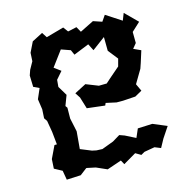

<svg xmlns="http://www.w3.org/2000/svg" viewBox="-68 -598 665 689"><g transform="rotate(-10 265.0 -253.5)"><path d="M87 -484 72 -445 73 -414 60 -385 55 -365 60 -323 82 -315 69 -276 78 -238 79 -205 88 -194 99 -152 108 -105 99 -104 81 -56 82 -21 112 -8 121 26 173 19 196 -2 198 -3 231 1 272 15 324 -8 334 7 379 -25 400 -15 413 -24 451 -34 474 -27 488 -59 511 -101 458 -118 404 -111 393 -78 353 -94 334 -99 308 -80 266 -60 244 -59 228 -61 186 -74V-139L171 -188L168 -228L162 -235L173 -274L149 -307V-333L170 -362L144 -378L181 -438L216 -429L226 -411L281 -439L296 -415L341 -455L346 -404L378 -370L373 -342L338 -306L322 -289L293 -286L246 -300L205 -274L219 -256L236 -214L303 -212L306 -221L345 -216L369 -218L415 -225L440 -242L425 -268L450 -320L455 -340L465 -385L437 -395L450 -414L446 -455L475 -487L426 -528L418 -501L358 -533L345 -510L312 -518L263 -488L250 -507L218 -497L203 -514L139 -490L125 -508Z"/></g></svg>

Font: チョークS
Style: Regular
Weight: 400
Designer: [Stick] Fontworks Inc.
Foundry: [Stick] Fontworks Inc.
Version: Version 1.200;FEAKit 1.0